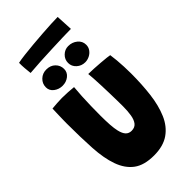

<svg xmlns="http://www.w3.org/2000/svg" viewBox="-322 -1152 1250 1250"><g transform="rotate(-45 303.0 -527.0)"><path d="M296.5 14.5Q206.5 14.5 155.2 -23.8Q104 -62 78.5 -134Q53.5 -204 47.5 -305.5Q41.5 -407 41.5 -536.5Q41.5 -552.5 42 -569Q42.5 -585.5 42.8 -602.5Q43 -619.5 43.8 -636.5Q44.5 -653.5 45 -669.5Q68.5 -671.5 92 -673.2Q115.5 -675 137 -675Q164.5 -675 192.5 -673.2Q220.5 -671.5 243 -669Q239.5 -632.5 237.2 -590.2Q235 -548 234 -503.8Q233 -459.5 233 -416.5Q233 -368 235.5 -331Q238 -294 244 -268.5Q252 -234.5 267.2 -218.5Q282.5 -202.5 307 -202.5Q337 -202.5 352.8 -222.2Q368.5 -242 374.2 -276.8Q380 -311.5 380 -356Q380 -375.5 379.5 -407.8Q379 -440 378 -478.2Q377 -516.5 375.5 -553.8Q374 -591 372.2 -620.2Q370.5 -649.5 368.5 -664Q391 -664 420.5 -662.2Q450 -660.5 479 -658.2Q508 -656 529.5 -653.5Q551 -651 556.5 -649.5Q560.5 -623.5 563 -594Q565.5 -564.5 567 -533.2Q568.5 -502 568.5 -470Q568.5 -369.5 557.8 -281.8Q547 -194 518.2 -127.2Q489.5 -60.5 435.8 -23Q382 14.5 296.5 14.5ZM196.5 -727.5Q163.5 -727.5 137.8 -747Q112 -766.5 112 -797.5Q112 -831.5 136.5 -854.8Q161 -878 196 -878Q234 -878 257.5 -854.8Q281 -831.5 281 -798.5Q281 -767.5 256 -747.5Q231 -727.5 196.5 -727.5ZM409 -731.5Q375.5 -731.5 351 -753.5Q326.5 -775.5 326.5 -807.5Q326.5 -839.5 349.8 -862.2Q373 -885 405 -885Q441 -885 467.5 -863.2Q494 -841.5 494 -808Q494 -785 481.2 -767.8Q468.5 -750.5 449 -741Q429.5 -731.5 409 -731.5ZM496.5 -951.5Q469.5 -951.5 422.5 -950Q375.5 -948.5 319.2 -946.2Q263 -944 207.5 -941Q152 -938 108 -934Q105 -960.5 103 -985Q101 -1009.5 101.5 -1034Q126.5 -1039.5 165.8 -1044Q205 -1048.5 251 -1052.8Q297 -1057 343 -1060.2Q389 -1063.5 427.8 -1065.5Q466.5 -1067.5 490.5 -1067.5Z"/></g></svg>

Font: Grandstander Thin ExtraBold
Style: Regular
Weight: 800
Version: Version 1.200